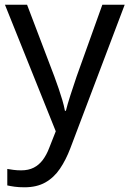

<svg xmlns="http://www.w3.org/2000/svg" viewBox="-20 -556 550 816"><path d="M1 -536H95L211 -231Q221 -204 229.5 -179Q238 -154 245 -130.5Q252 -107 256 -85H260Q266 -110 279 -150.5Q292 -191 306 -232L415 -536H510L279 74Q260 124 234.5 161.5Q209 199 172.5 219.5Q136 240 84 240Q60 240 42 237.5Q24 235 11 232V162Q22 164 37.5 166Q53 168 70 168Q101 168 123.5 156.5Q146 145 162 123.5Q178 102 189 73L217 2Z"/></svg>

Font: lkannada25
Style: Book
Weight: 400
Designer: Jelle Bosma - Monotype Design Team
Foundry: Monotype Imaging Inc.
Version: Version 2.003